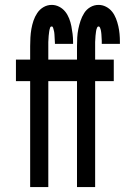

<svg xmlns="http://www.w3.org/2000/svg" viewBox="-20 -763 540 783"><path d="M103 0V-432H45V-520H103V-575Q103 -592 104 -610Q105 -628 108 -645Q111 -662 116.5 -678.5Q122 -695 132 -710Q142 -725 157.5 -734Q173 -743 191 -743Q207 -743 221.5 -735.5Q236 -728 246 -715.5Q256 -703 262 -687.5Q268 -672 271 -656.5Q274 -641 276 -625Q278 -609 278 -593V-584H204V-588Q204 -592 203.5 -596.5Q203 -601 203 -605.5Q203 -610 202.5 -614.5Q202 -619 202 -623.5Q202 -628 201 -632.5Q200 -637 199 -641Q198 -645 196.5 -650Q195 -655 191 -655Q186 -655 184.5 -650.5Q183 -646 182 -642Q181 -638 180.5 -633.5Q180 -629 179.5 -625Q179 -621 178.5 -617Q178 -613 178 -608.5Q178 -604 177.5 -600Q177 -596 177 -592Q177 -588 177 -583.5Q177 -579 177 -575V-520H294V-575Q294 -592 295 -610Q296 -628 299.5 -645Q303 -662 308.5 -678.5Q314 -695 323.5 -710Q333 -725 348.5 -734Q364 -743 382 -743Q398 -743 412.5 -735.5Q427 -728 437 -715.5Q447 -703 453 -687.5Q459 -672 462.5 -656.5Q466 -641 467.5 -625Q469 -609 469 -593V-584H395V-588Q395 -592 395 -596.5Q395 -601 394.5 -605.5Q394 -610 394 -614.5Q394 -619 393.5 -623.5Q393 -628 392.5 -632.5Q392 -637 391 -641Q390 -645 388 -650Q386 -655 382 -655Q378 -655 376 -650.5Q374 -646 373 -642Q372 -638 371.5 -633.5Q371 -629 370.5 -625Q370 -621 369.5 -617Q369 -613 369 -608.5Q369 -604 368.5 -600Q368 -596 368 -592Q368 -588 368 -583.5Q368 -579 368 -575V-520H444V-432H368V0H294V-432H177V0Z"/></svg>

Font: Iosevka SS18 Semibold
Style: Regular
Weight: 600
Monospace: yes
Designer: Belleve Invis
Foundry: Belleve Invis
Version: Version 25.1.1; ttfautohint (v1.8.4)